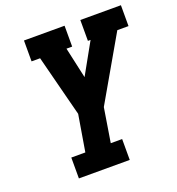

<svg xmlns="http://www.w3.org/2000/svg" viewBox="-133 -843 876 951"><g transform="rotate(-20 305.0 -367.5)"><path d="M121 0V-110H195L227 -302L204 -391L144 -625H99V-735H313V-625H283L319 -462L410 -625H396V-735H610V-625H551L358 -290L329 -110H389V0Z"/></g></svg>

Font: Iosevka Slab XBdEx
Style: Italic
Weight: 800
Width: 7
Italic angle: -9°
Monospace: yes
Designer: Belleve Invis
Foundry: Belleve Invis
Version: Version 11.1.1; ttfautohint (v1.8.3)